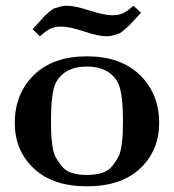

<svg xmlns="http://www.w3.org/2000/svg" viewBox="-20 -652 615 678"><path d="M32.2 -217.8Q32.2 -320.8 99.6 -387Q167 -453.1 287.1 -453.1Q406.2 -453.1 474.1 -387Q542 -320.8 542 -217.8Q542 -120.6 475.1 -57.4Q408.2 5.9 287.1 5.9Q166 5.9 99.1 -57.4Q32.2 -120.6 32.2 -217.8ZM95.2 -548.8Q100.1 -553.7 116.5 -572.3Q132.8 -590.8 136.5 -594.5Q140.1 -598.1 152.6 -609.1Q165 -620.1 172.6 -622.6Q180.2 -625 191.7 -628.4Q203.1 -631.8 215.8 -631.8Q243.7 -631.8 295.9 -615Q348.1 -598.1 376 -598.1Q399.9 -598.1 415 -605.5Q430.2 -612.8 451.2 -631.8L478 -606.9Q472.2 -601.1 456.5 -584Q440.9 -566.9 436.5 -562.5Q432.1 -558.1 419.7 -547.1Q407.2 -536.1 399.7 -533.4Q392.1 -530.8 380.6 -527.3Q369.1 -523.9 356 -523.9Q328.1 -523.9 276.6 -541Q225.1 -558.1 196.8 -558.1Q172.9 -558.1 157.5 -550.5Q142.1 -543 121.1 -523.9ZM160.2 -229Q160.2 -199.2 160.6 -183.6Q161.1 -168 164.6 -140.4Q168 -112.8 176 -97.9Q184.1 -83 197.5 -65.9Q210.9 -48.8 233.4 -41.5Q255.9 -34.2 286.9 -34.2Q317.9 -34.2 340.3 -41.5Q362.8 -48.8 376.5 -65.9Q390.1 -83 397.9 -97.9Q405.8 -112.8 409.4 -140.4Q413.1 -168 413.6 -183.6Q414.1 -199.2 414.1 -229Q414.1 -332 393.1 -366.2Q360.8 -417 287.1 -417Q207 -417 176.8 -358.9Q160.2 -325.2 160.2 -229Z"/></svg>

Font: CMU Serif
Style: Bold
Weight: 700
Version: Version 0.7.0